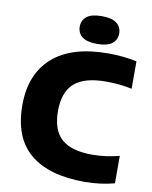

<svg xmlns="http://www.w3.org/2000/svg" viewBox="-102 -1032 886 1117"><g transform="rotate(10 341.0 -473.5)"><path d="M475.5 10Q264 10 153 -82.8Q42 -175.5 42 -368Q42 -551 154.8 -650.5Q267.5 -750 482.5 -750Q572.5 -750 651.5 -733V-571Q616 -578.5 578 -582.5Q540 -586.5 499 -586.5Q370.5 -586.5 311.2 -533.8Q252 -481 252 -370Q252 -257 310.2 -205.2Q368.5 -153.5 491.5 -153.5Q533.5 -153.5 573.5 -159Q613.5 -164.5 651.5 -174.5V-12.5Q613.5 -2 567.8 4Q522 10 475.5 10ZM408 -793Q347.5 -793 319.5 -815.2Q291.5 -837.5 291.5 -875Q291.5 -912.5 319.5 -934.8Q347.5 -957 408 -957Q468.5 -957 496.5 -934.8Q524.5 -912.5 524.5 -875Q524.5 -837.5 496.5 -815.2Q468.5 -793 408 -793Z"/></g></svg>

Font: Encode Sans SmExp XBd
Style: Regular
Weight: 800
Width: 6
Designer: Multiple Designers
Foundry: Impallari Type
Version: Version 3.002; ttfautohint (v1.8.3) -l 8 -r 50 -G 200 -x 14 